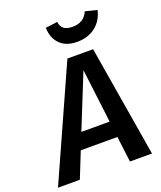

<svg xmlns="http://www.w3.org/2000/svg" viewBox="-207 -1020 944 1123"><g transform="rotate(-20 265.5 -458.0)"><path d="M385 -160H157L93 0H-43L267 -691H427L542 0H405ZM373 -260 332 -595 197 -260ZM210 -903 284 -913Q288 -882 307 -868.5Q326 -855 360 -855Q431 -855 457 -916L530 -898Q516 -835 469.5 -799Q423 -763 355 -763Q287 -763 249 -801.5Q211 -840 210 -903Z"/></g></svg>

Font: FiraGO Medium
Style: Italic
Weight: 500
Italic angle: -8°
Designer: bBox Type GmbH
Foundry: bBox Type GmbH
Version: Version 1.001